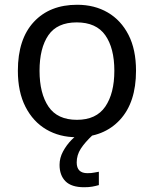

<svg xmlns="http://www.w3.org/2000/svg" viewBox="-20 -566 645 806"><path d="M551 -269Q551 -136 483.5 -63Q416 10 301 10Q230 10 174.5 -22.5Q119 -55 87 -117.5Q55 -180 55 -269Q55 -402 122 -474Q189 -546 304 -546Q377 -546 432.5 -513.5Q488 -481 519.5 -419.5Q551 -358 551 -269ZM146 -269Q146 -174 183.5 -118.5Q221 -63 303 -63Q384 -63 422 -118.5Q460 -174 460 -269Q460 -364 422 -418Q384 -472 302 -472Q220 -472 183 -418Q146 -364 146 -269ZM302 116Q302 161 347 161Q364 161 375.5 158.5Q387 156 395 155V211Q381 215 367 217.5Q353 220 333 220Q280 220 255 195Q230 170 230 126Q230 97 244.5 70Q259 43 280.5 21Q302 -1 322 -15L370 0Q336 32 319 58.5Q302 85 302 116Z"/></svg>

Font: Noto IKEA Arabic
Style: Regular
Weight: 400
Designer: Monotype Design Team
Foundry: Monotype Imaging Inc.
Version: Version 1.200